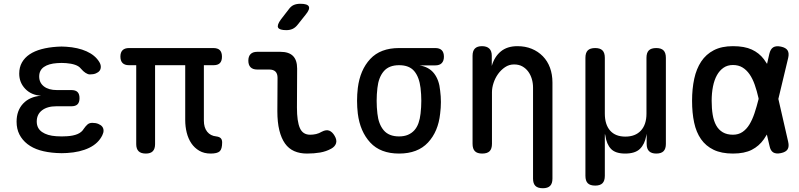

<svg xmlns="http://www.w3.org/2000/svg" viewBox="-20 -805 4240 1019"><path d="M507 -476Q515 -463 515 -450.5Q515 -438 508.5 -429.5Q502 -421 489 -415.5Q476 -410 457 -410Q451 -410 445 -412.5Q439 -415 433.5 -418.5Q428 -422 422 -427.5Q416 -433 409 -441Q399 -454 378.5 -461Q358 -468 331 -470Q318 -471 306.5 -471Q295 -471 283 -470Q238 -467 213 -449.5Q188 -432 188 -399Q188 -366 213 -346.5Q238 -327 282 -327H359Q381 -327 391.5 -316.5Q402 -306 402 -284Q402 -262 391.5 -251.5Q381 -241 359 -241H279Q231 -241 203 -219.5Q175 -198 175 -160Q175 -124 203 -104.5Q231 -85 279 -82Q293 -81 307.5 -81Q322 -81 336 -82Q369 -84 391.5 -93.5Q414 -103 425 -122Q430 -129 435 -135Q440 -141 445 -145Q450 -149 456 -151Q462 -153 470 -153Q488 -153 501.5 -147.5Q515 -142 522 -133.5Q529 -125 529.5 -113Q530 -101 523 -87Q502 -44 453.5 -20.5Q405 3 336 7Q322 8 307.5 8Q293 8 279 7Q230 4 191.5 -7.5Q153 -19 125.5 -40.5Q98 -62 83 -91.5Q68 -121 68 -159Q68 -218 102.5 -255Q137 -292 198 -297Q146 -300 114 -333.5Q82 -367 82 -414Q82 -448 96.5 -473.5Q111 -499 137 -516.5Q163 -534 200 -544Q237 -554 283 -557Q295 -558 306.5 -558Q318 -558 331 -557Q394 -553 439.5 -532.5Q485 -512 507 -476Z M1098 10Q1063 10 1037.5 -5Q1012 -20 995.5 -44.5Q979 -69 971 -101Q963 -133 963 -168V-459H803V-40Q803 -15 791 -2.5Q779 10 754 10Q728 10 715.5 -2.5Q703 -15 703 -40V-459H664Q642 -459 630.5 -470.5Q619 -482 619 -505Q619 -527 630.5 -538.5Q642 -550 665 -550H1112Q1136 -550 1147 -538.5Q1158 -527 1158 -504Q1158 -481 1147 -470Q1136 -459 1114 -459H1062V-165Q1062 -128 1079.5 -106Q1097 -84 1128 -81Q1144 -79 1151.5 -71.5Q1159 -64 1159 -49Q1159 -14 1146 -2Q1133 10 1098 10Z M1556 -234Q1556 -161 1571.5 -125.5Q1587 -90 1626 -90Q1642 -90 1657.5 -93.5Q1673 -97 1688 -106Q1711 -118 1727.5 -111.5Q1744 -105 1756 -84Q1769 -62 1763.5 -44.5Q1758 -27 1738 -16Q1711 -1 1679 4.5Q1647 10 1609 10Q1571 10 1541.5 -3Q1512 -16 1492.5 -43.5Q1473 -71 1462.5 -113.5Q1452 -156 1452 -215L1453 -392Q1453 -414 1442 -425Q1431 -436 1409 -436H1345Q1322 -436 1310 -448Q1298 -460 1298 -483Q1298 -506 1310 -518Q1322 -530 1345 -530H1468Q1513 -530 1535 -508Q1557 -486 1557 -441ZM1559 -673Q1547 -658 1532.5 -651.5Q1518 -645 1500 -645Q1463 -645 1456 -658.5Q1449 -672 1471 -702L1512 -755Q1524 -772 1539 -778.5Q1554 -785 1574 -785Q1612 -785 1619 -770.5Q1626 -756 1602 -727Z M2290 -458H2206Q2257 -450 2284 -415Q2311 -380 2316 -324Q2320 -294 2320 -263.5Q2320 -233 2316 -202Q2306 -107 2251.5 -48.5Q2197 10 2098 10Q1999 10 1945 -48.5Q1891 -107 1879 -202Q1875 -236 1875 -270Q1875 -304 1879 -338Q1891 -434 1945 -492Q1999 -550 2098 -550H2290Q2313 -550 2324.5 -538.5Q2336 -527 2336 -504Q2336 -482 2324.5 -470Q2313 -458 2290 -458ZM2098 -81Q2125 -81 2145 -89.5Q2165 -98 2179 -113.5Q2193 -129 2201 -151.5Q2209 -174 2212 -202Q2216 -236 2216 -270Q2216 -304 2212 -338Q2205 -396 2178.5 -427.5Q2152 -459 2098 -459Q2044 -459 2016.5 -426.5Q1989 -394 1983 -338Q1979 -304 1979 -270Q1979 -236 1983 -202Q1989 -146 2016.5 -113.5Q2044 -81 2098 -81Z M2591 -316V-42Q2591 -15 2578.5 -2.5Q2566 10 2539 10Q2513 10 2500.5 -2.5Q2488 -15 2488 -42V-509Q2488 -535 2500.5 -547.5Q2513 -560 2538 -560Q2563 -560 2576.5 -547.5Q2590 -535 2590 -509V-455Q2604 -504 2638 -532Q2672 -560 2726 -560Q2768 -560 2802 -546Q2836 -532 2861 -506.5Q2886 -481 2899 -445.5Q2912 -410 2912 -367V143Q2912 169 2899.5 181.5Q2887 194 2861 194Q2834 194 2821.5 181.5Q2809 169 2809 143V-340Q2809 -364 2802.5 -386Q2796 -408 2783.5 -425Q2771 -442 2752.5 -452.5Q2734 -463 2708 -463Q2682 -463 2660.5 -448.5Q2639 -434 2623.5 -412.5Q2608 -391 2599.5 -365Q2591 -339 2591 -316Z M3139 180Q3112 180 3099.5 167.5Q3087 155 3087 128V-498Q3087 -525 3099.5 -537.5Q3112 -550 3139 -550Q3165 -550 3177.5 -537.5Q3190 -525 3190 -498V-202Q3190 -144 3218 -112Q3246 -80 3299 -80Q3352 -80 3381.5 -112Q3411 -144 3411 -202V-498Q3411 -525 3423.5 -537.5Q3436 -550 3463 -550Q3489 -550 3501.5 -537.5Q3514 -525 3514 -498V-41Q3514 -15 3501.5 -2.5Q3489 10 3463 10Q3438 10 3425 -2.5Q3412 -15 3412 -41V-95L3410 -85Q3402 -40 3376.5 -15Q3351 10 3298 10Q3246 10 3222.5 -15Q3199 -40 3193 -85Q3191 -95 3190.5 -95Q3190 -95 3190 -85V128Q3190 155 3177.5 167.5Q3165 180 3139 180Z M4163 -53Q4169 -27 4160 -12.5Q4151 2 4125 7.5Q4099 13 4084 4Q4069 -5 4064 -31L4050 -91Q4042 -77 4034 -66Q4009 -30 3970 -10Q3931 10 3870 10Q3809 10 3767.5 -10Q3726 -30 3700.5 -66.5Q3675 -103 3664 -154.5Q3653 -206 3653 -270Q3653 -334 3664.5 -387Q3676 -440 3701.5 -478.5Q3727 -517 3768.5 -538.5Q3810 -560 3870 -560Q3931 -560 3970 -542Q4009 -524 4034 -491Q4043 -479 4051 -466L4063 -519Q4069 -545 4084 -554Q4099 -563 4125 -557.5Q4151 -552 4160 -537.5Q4169 -523 4163 -497L4111 -280ZM4006 -283Q3997 -323 3985.5 -355.5Q3974 -388 3958 -411Q3942 -434 3920.5 -447Q3899 -460 3870 -460Q3841 -460 3820 -445.5Q3799 -431 3785 -406Q3771 -381 3764 -346Q3757 -311 3757 -270Q3757 -229 3762.5 -196Q3768 -163 3781 -139.5Q3794 -116 3816 -103Q3838 -90 3870 -90Q3899 -90 3920.5 -104.5Q3942 -119 3957.5 -144.5Q3973 -170 3984.5 -204.5Q3996 -239 4006 -279Z"/></svg>

Font: Maple Mono Normal NL Medium
Style: Regular
Weight: 500
Monospace: yes
Designer: subframe7536
Version: Version 7.000